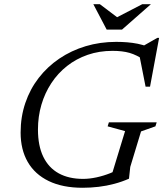

<svg xmlns="http://www.w3.org/2000/svg" viewBox="-20 -878 772 908"><path d="M373 -32Q402.5 -32 436.2 -39.2Q470 -46.5 501.8 -59.2Q533.5 -72 555 -88.5L501.5 -28.5L571.5 -258L489 -280.5L495 -299.5H721L715 -280.5L647 -256.5L596 -88.5L590 -33Q557.5 -18.5 521 -8.8Q484.5 1 446.5 5.5Q408.5 10 371 10Q276 10 210.5 -21.8Q145 -53.5 111.2 -112Q77.5 -170.5 77.5 -251Q77.5 -325.5 99.8 -391Q122 -456.5 163 -509.5Q204 -562.5 260.5 -600.8Q317 -639 385 -659.5Q453 -680 529.5 -680Q555.5 -680 581 -678Q606.5 -676 631.5 -671Q656.5 -666 681 -656.5L651.5 -657.5L724 -699H732.5L689.5 -468H668.5L639.5 -615L664 -593Q626.5 -618 593 -627.8Q559.5 -637.5 512 -637.5Q449 -637.5 394.8 -618.8Q340.5 -600 297 -565.8Q253.5 -531.5 222.8 -484.8Q192 -438 175.8 -382.5Q159.5 -327 159.5 -265.5Q159.5 -188.5 184.8 -136.5Q210 -84.5 257.8 -58.2Q305.5 -32 373 -32ZM693.5 -858 557 -738H484.5L421.5 -858H452.5L538.5 -793H527L652.5 -858Z"/></svg>

Font: Newsreader 16pt
Style: Italic
Weight: 400
Italic angle: -17°
Designer: Hugues Gentile
Foundry: Production Type
Version: Version 1.003